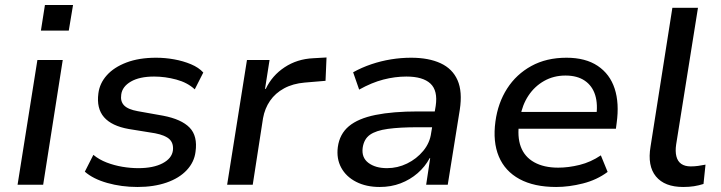

<svg xmlns="http://www.w3.org/2000/svg" viewBox="-20 -736 2872 765"><path d="M143 -614 159 -716H271L254 -614ZM50 0 129 -497H230L152 0Z M528 9Q464 9 407.5 -7Q351 -23 318 -52L352 -119Q375 -100 405 -88.5Q435 -77 467.5 -71.5Q500 -66 531 -66Q591 -66 628 -85.5Q665 -105 669 -137Q672 -165 655.5 -181Q639 -197 598 -205L493 -222Q425 -234 394.5 -269Q364 -304 372 -364Q377 -404 405.5 -436Q434 -468 484 -487Q534 -506 602 -506Q638 -506 674 -499.5Q710 -493 741 -480Q772 -467 790 -447L756 -380Q727 -407 682.5 -419Q638 -431 594 -431Q536 -431 501.5 -411Q467 -391 463 -359Q459 -332 474.5 -316Q490 -300 529 -293L630 -275Q703 -261 735.5 -227.5Q768 -194 759 -131Q754 -90 724 -58Q694 -26 643.5 -8.5Q593 9 528 9Z M885 0 964 -497H1054L1036 -382H1039Q1064 -435 1114 -468Q1164 -501 1228 -504L1281 -507L1277 -414L1194 -407Q1147 -403 1112 -384Q1077 -365 1056 -334.5Q1035 -304 1028 -265L987 0Z M1493 9Q1439 9 1399 -11.5Q1359 -32 1339.5 -68Q1320 -104 1326 -150Q1333 -202 1370 -233Q1407 -264 1476 -278Q1545 -292 1646 -292H1728L1718 -229H1644Q1573 -229 1525.5 -222.5Q1478 -216 1454 -199Q1430 -182 1425 -147Q1420 -108 1448 -87Q1476 -66 1522 -66Q1564 -66 1602 -84.5Q1640 -103 1666.5 -135Q1693 -167 1698 -207L1716 -314Q1725 -375 1695 -403Q1665 -431 1599 -431Q1554 -431 1507.5 -419Q1461 -407 1411 -379L1387 -448Q1421 -467 1459.5 -480Q1498 -493 1538 -499.5Q1578 -506 1618 -506Q1688 -506 1735.5 -484Q1783 -462 1803 -416.5Q1823 -371 1812 -299L1764 0H1678L1694 -106H1692Q1674 -72 1644 -46Q1614 -20 1576 -5.5Q1538 9 1493 9Z M2196 9Q2108 9 2050 -22.5Q1992 -54 1967.5 -112.5Q1943 -171 1954 -252Q1964 -326 2000.5 -383Q2037 -440 2097 -473Q2157 -506 2237 -506Q2313 -506 2361.5 -473.5Q2410 -441 2429 -383Q2448 -325 2437 -246L2434 -223H2026L2036 -290H2377L2355 -268Q2363 -320 2351.5 -357Q2340 -394 2310 -414.5Q2280 -435 2233 -435Q2186 -435 2148 -413.5Q2110 -392 2085.5 -355Q2061 -318 2053 -271L2049 -250Q2040 -192 2055 -151.5Q2070 -111 2108.5 -89.5Q2147 -68 2204 -68Q2245 -68 2289.5 -79Q2334 -90 2374 -117L2401 -51Q2358 -19 2302.5 -5Q2247 9 2196 9Z M2702 9Q2628 9 2593.5 -33Q2559 -75 2572 -152L2659 -705H2761L2674 -160Q2670 -133 2675 -113Q2680 -93 2694.5 -83Q2709 -73 2732 -73Q2747 -73 2761.5 -75Q2776 -77 2791 -80L2783 -3Q2764 3 2745 6Q2726 9 2702 9Z"/></svg>

Font: Nunito Sans 7pt Medium
Style: Italic
Weight: 500
Italic angle: -9°
Designer: Vernon Adams
Foundry: Vernon Adams
Version: Version 3.101;gftools[0.9.27]